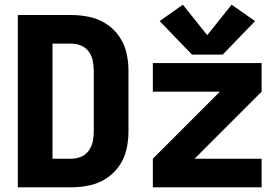

<svg xmlns="http://www.w3.org/2000/svg" viewBox="-20 -799 1192 819"><path d="M799 -566H930L1068 -709L968 -779L864 -649L760 -779L661 -709ZM56 0H284Q322 0 360.5 -8Q399 -16 432 -37Q465 -58 487.5 -90Q510 -122 519 -160Q528 -198 528 -237V-499Q528 -537 519 -575Q510 -613 487.5 -645Q465 -677 432 -698Q399 -719 360.5 -727Q322 -735 284 -735H56ZM204 -122V-613H284Q305 -613 325 -605Q345 -597 358 -579.5Q371 -562 375.5 -541Q380 -520 380 -499V-237Q380 -215 375.5 -194.5Q371 -174 358 -156Q345 -138 325 -130Q305 -122 284 -122ZM632 0H1096V-122H810L1096 -408V-530H632V-408H918L632 -122Z"/></svg>

Font: Iosevka Sparkle Heavy
Style: Regular
Weight: 900
Designer: Belleve Invis
Foundry: Belleve Invis
Version: Version 4.5.0; ttfautohint (v1.8.3)